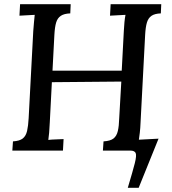

<svg xmlns="http://www.w3.org/2000/svg" viewBox="-20 -720 821 918"><path d="M674 -554 652 -134Q651 -107 648.5 -86Q646 -65 644 -52L738 -57L643 178H591Q615 98 624.5 60.5Q634 23 628.5 11.5Q623 0 603 0H472L475 -44Q508 -46 523 -58Q538 -70 543.5 -94Q549 -118 550 -155L560 -330L228 -327L218 -134Q217 -107 215 -85.5Q213 -64 211 -51Q228 -53 248.5 -53.5Q269 -54 284 -55L281 0H39L42 -44Q74 -46 89 -58Q104 -70 109.5 -94Q115 -118 117 -155L139 -571Q141 -593 142.5 -613.5Q144 -634 146 -649Q129 -648 109 -647Q89 -646 73 -645L76 -700H318L316 -656Q287 -655 271 -644.5Q255 -634 248.5 -612.5Q242 -591 240 -553L231 -382H562L572 -571Q573 -593 575 -613.5Q577 -634 580 -649Q562 -648 542 -647Q522 -646 506 -645L509 -700H751L749 -656Q720 -655 704.5 -644.5Q689 -634 682.5 -612.5Q676 -591 674 -554Z"/></svg>

Font: Lora Medium
Style: Italic
Weight: 500
Italic angle: -3°
Designer: Olga Karpushina, Alexei Vanyashin (Cyrillic)
Foundry: Cyreal
Version: Version 3.004